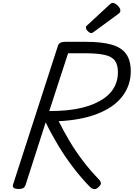

<svg xmlns="http://www.w3.org/2000/svg" viewBox="-20 -1310 936 1345"><path d="M110 14Q88 14 77.5 7Q67 0 71 -16L386 -990Q391 -1004 403 -1010.5Q415 -1017 437 -1017H584Q692 -1017 761 -997.5Q830 -978 863 -933Q896 -888 896 -810Q896 -759 880.5 -715Q865 -671 835.5 -633Q806 -595 762.5 -565Q719 -535 663 -513Q607 -491 539 -478Q471 -465 391 -461Q427 -389 468.5 -319.5Q510 -250 561 -183Q612 -116 675 -51Q683 -43 686.5 -29.5Q690 -16 667 4Q652 17 637.5 14.5Q623 12 611 0Q550 -62 493 -136.5Q436 -211 387 -292.5Q338 -374 300 -453L159 -14Q154 0 143.5 7Q133 14 110 14ZM325 -532Q391 -532 448 -537.5Q505 -543 554 -555Q603 -567 642.5 -584.5Q682 -602 712.5 -624Q743 -646 764 -674Q785 -702 795.5 -734.5Q806 -767 806 -804Q806 -856 785 -885Q764 -914 712.5 -925.5Q661 -937 572 -937H457ZM620 -1078Q609 -1078 595.5 -1091.5Q582 -1105 582 -1116Q582 -1120 583 -1124Q584 -1128 591 -1133L749 -1279Q755 -1284 759.5 -1287Q764 -1290 770 -1290Q780 -1290 792.5 -1281Q805 -1272 814 -1260Q823 -1248 823 -1237Q823 -1230 821 -1225Q819 -1220 808 -1212L639 -1088Q633 -1084 628.5 -1081Q624 -1078 620 -1078Z"/></svg>

Font: Playwrite CO
Style: Regular
Weight: 400
Designer: Veronika Burian, José Scaglione
Foundry: TypeTogether
Version: Version 1.000